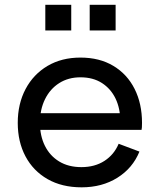

<svg xmlns="http://www.w3.org/2000/svg" viewBox="-20 -792 679 822"><path d="M329.5 10Q245 10 183.5 -25.2Q122 -60.5 89 -122.8Q56 -185 56 -266Q56 -347.5 89.5 -410.8Q123 -474 183.5 -509.8Q244 -545.5 324.5 -545.5Q406 -545.5 465.2 -510Q524.5 -474.5 556.2 -411.5Q588 -348.5 588 -266Q588 -254 587.5 -247.2Q587 -240.5 586 -236H493Q494 -243.5 494.5 -252.2Q495 -261 495 -273Q495 -327.5 474.8 -369.8Q454.5 -412 416.5 -436.5Q378.5 -461 324.5 -461Q272.5 -461 233.5 -436.2Q194.5 -411.5 172.8 -367.5Q151 -323.5 151 -266Q151 -210.5 172.2 -167.8Q193.5 -125 233.2 -100.8Q273 -76.5 328.5 -76.5Q386 -76.5 427.2 -103.2Q468.5 -130 488 -176.5L577 -143Q548 -72 482.5 -31Q417 10 329.5 10ZM115.5 -236V-307.5H558L586 -236ZM174 -771.5H285V-661.5H174ZM364 -771.5H475V-661.5H364Z"/></svg>

Font: Hepta Slab ExtraLight Medium
Style: Regular
Weight: 500
Version: Version 1.100